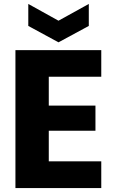

<svg xmlns="http://www.w3.org/2000/svg" viewBox="-20 -964 577 984"><path d="M59.1 0V-707H499V-570.8H230V-422.9H469.2V-293.9H230V-137.2H499V0ZM125 -831.1V-943.8L279.8 -857.9L435.1 -943.8V-831.1L279.8 -747.1Z"/></svg>

Font: Biathlonist
Style: Bold
Weight: 700
Designer: Go4gold
Foundry: Go4gold
Version: Version 3.010;FEAKit 1.0